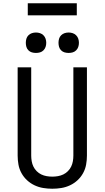

<svg xmlns="http://www.w3.org/2000/svg" viewBox="-20 -1147 640 1175"><path d="M300 8Q272 8 244.5 3.5Q217 -1 191.5 -13Q166 -25 145.5 -44Q125 -63 111.5 -87.5Q98 -112 93 -139.5Q88 -167 88 -195V-735H171V-195Q171 -178 174 -160.5Q177 -143 184.5 -127.5Q192 -112 204.5 -99.5Q217 -87 232.5 -79.5Q248 -72 265.5 -69Q283 -66 300 -66Q317 -66 334.5 -69Q352 -72 367.5 -79.5Q383 -87 395.5 -99.5Q408 -112 415.5 -127.5Q423 -143 426 -160.5Q429 -178 429 -195V-735H512V-195Q512 -167 507 -139.5Q502 -112 488.5 -87.5Q475 -63 454.5 -44Q434 -25 408.5 -13Q383 -1 355.5 3.5Q328 8 300 8ZM400 -823Q387 -823 375 -826.5Q363 -830 354 -839Q345 -848 341.5 -860Q338 -872 338 -885Q338 -898 341.5 -910Q345 -922 354 -931Q363 -940 375 -944Q387 -948 400 -948Q413 -948 425 -944Q437 -940 446 -931Q455 -922 459 -910Q463 -898 463 -885Q463 -872 459 -860Q455 -848 446 -839Q437 -830 425 -826.5Q413 -823 400 -823ZM200 -823Q187 -823 175 -826.5Q163 -830 154 -839Q145 -848 141.5 -860Q138 -872 138 -885Q138 -898 141.5 -910Q145 -922 154 -931Q163 -940 175 -944Q187 -948 200 -948Q213 -948 225 -944Q237 -940 246 -931Q255 -922 259 -910Q263 -898 263 -885Q263 -872 259 -860Q255 -848 246 -839Q237 -830 225 -826.5Q213 -823 200 -823ZM150 -1053V-1127H450V-1053Z"/></svg>

Font: Iosevka Custom Extended
Style: Regular
Weight: 400
Width: 7
Monospace: yes
Designer: Belleve Invis
Foundry: Belleve Invis
Version: Version 11.2.4; ttfautohint (v1.8.4)